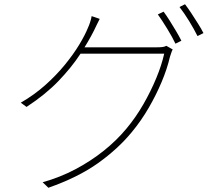

<svg xmlns="http://www.w3.org/2000/svg" viewBox="-20 -836 1040 905"><path d="M751 -781Q764 -764 779 -740Q794 -716 809 -691Q824 -666 835 -644L807 -630Q793 -660 768.5 -700Q744 -740 724 -768ZM852 -816Q866 -798 882 -773.5Q898 -749 913.5 -724.5Q929 -700 939 -680L911 -666Q894 -700 871 -737.5Q848 -775 826 -803ZM794 -603Q790 -596 786.5 -584.5Q783 -573 781 -568Q768 -512 742 -450Q716 -388 680.5 -327Q645 -266 601 -213Q536 -134 442 -67Q348 0 208 49L181 23Q263 0 335 -38Q407 -76 468.5 -125Q530 -174 577 -231Q621 -284 656 -345Q691 -406 716.5 -467.5Q742 -529 754 -583H350L368 -613Q379 -613 415 -613Q451 -613 498.5 -613Q546 -613 593.5 -613Q641 -613 676 -613Q711 -613 720 -613Q737 -613 747 -614.5Q757 -616 764 -620ZM450 -747Q443 -734 436 -719Q429 -704 423 -692Q398 -642 357.5 -580Q317 -518 255.5 -454Q194 -390 105 -332L78 -352Q142 -389 194 -435.5Q246 -482 286 -531Q326 -580 353.5 -625.5Q381 -671 395 -706Q399 -714 404.5 -730.5Q410 -747 412 -760Z"/></svg>

Font: Noto Sans TC
Style: Regular
Weight: 100
Designer: Ryoko NISHIZUKA 西塚涼子 (kana, bopomofo & ideographs); Paul D. Hunt (Latin, Greek & Cyrillic); Sandoll Communications 산돌커뮤니
Foundry: Adobe
Version: Version 2.004;hotconv 1.0.118;makeotfexe 2.5.65603